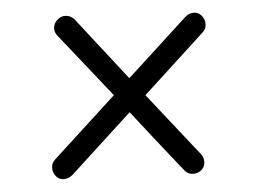

<svg xmlns="http://www.w3.org/2000/svg" viewBox="-20 -452 406 303"><path d="M298.3 -427.2Q303.7 -421.9 304.4 -414.3Q305.2 -406.7 299.8 -400.9L209.5 -301.8L297.4 -208.5Q302.2 -203.1 302.5 -196Q302.7 -189 297.9 -183.6Q292.5 -178.2 284.9 -177.7Q277.3 -177.2 272 -182.1Q272 -182.1 265.4 -189Q258.8 -195.8 247.3 -208Q235.8 -220.2 219.7 -237.3Q203.6 -254.4 184.6 -274.9L94.2 -175.8Q88.9 -170.4 81.3 -169.4Q73.7 -168.5 68.4 -173.8Q63 -179.2 62.3 -186.8Q61.5 -194.3 66.9 -200.2L159.7 -301.8Q139.2 -323.7 116.7 -347.2Q94.2 -370.6 70.8 -395.5Q65.4 -400.9 65.4 -408Q65.4 -415 70.3 -420.4Q76.2 -427.2 84.2 -427Q92.3 -426.8 97.7 -421.4L184.1 -328.6L272.5 -425.3Q277.8 -431.2 285.4 -431.9Q293 -432.6 298.3 -427.2Z"/></svg>

Font: Sacramento
Style: Regular
Weight: 400
Designer: Astigmatic (AOETI)
Foundry: Astigmatic (AOETI)
Version: Version 1.000